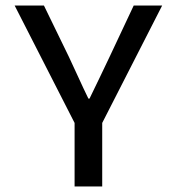

<svg xmlns="http://www.w3.org/2000/svg" viewBox="-20 -675 640 695"><path d="M250 0V-230L33 -655H139L229 -470Q247 -432 264 -394.5Q281 -357 300 -318H304Q323 -357 341 -394.5Q359 -432 377 -470L464 -655H567L350 -230V0Z"/></svg>

Font: SauceCodePro Nerd Font Mono
Style: Regular
Weight: 500
Monospace: yes
Designer: Paul D. Hunt, Teo Tuominen
Foundry: Adobe Systems Incorporated
Version: Version 2.030;PS 1.000;hotconv 16.6.51;makeotf.lib2.5.65220;